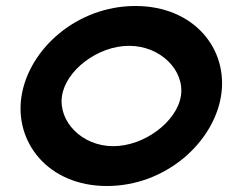

<svg xmlns="http://www.w3.org/2000/svg" viewBox="-20 -610 761 641"><path d="M52 -290C27 -135 141 11 337 11C533 11 693 -134 718 -290C743 -446 628 -590 432 -590C236 -590 77 -446 52 -290ZM187 -290C200 -375 306 -457 411 -457C516 -457 597 -375 584 -290C571 -205 463 -122 358 -122C253 -122 174 -205 187 -290Z"/></svg>

Font: Charger Pro
Style: UltraExtObl
Weight: 900
Designer: Jasper
Foundry: Cannot Into Space Fonts
Version: Version 1.09